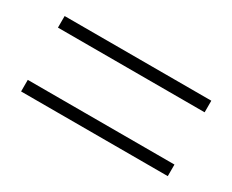

<svg xmlns="http://www.w3.org/2000/svg" viewBox="-53 -638 676 560"><g transform="rotate(30 285.5 -358.0)"><path d="M533 -231H39V-270H533ZM533 -446H39V-485H533Z"/></g></svg>

Font: Noto Serif TC ExtraLight ExtraLight
Style: Regular
Weight: 250
Version: Version 2.003-H1;hotconv 1.1.1;makeotfexe 2.6.0